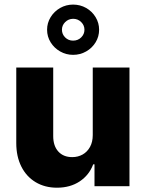

<svg xmlns="http://www.w3.org/2000/svg" viewBox="-20 -832 652 858"><path d="M394.5 -530.3H558.6V0H402.3V-97.7H396.5Q378.4 -49.3 335.9 -21.2Q293.5 6.8 234.4 6.8Q180.7 6.8 139.4 -17.8Q98.1 -42.5 75.4 -87.6Q52.7 -132.8 52.7 -192.4V-530.3H217.8V-223.6Q217.8 -180.2 240.5 -155Q263.2 -129.9 302.7 -129.9Q328.6 -129.9 349.4 -141.6Q370.1 -153.3 382.3 -175.5Q394.5 -197.8 394.5 -228.5ZM190.4 -699.2Q190.4 -729.5 206.3 -755.4Q222.2 -781.2 248.8 -796.4Q275.4 -811.5 306.6 -811.5Q338.4 -811.5 365 -796.4Q391.6 -781.2 407.2 -755.4Q422.9 -729.5 422.9 -699.2Q422.9 -668.5 407.2 -642.8Q391.6 -617.2 365 -602.1Q338.4 -586.9 306.6 -586.9Q275.4 -586.9 248.8 -602.1Q222.2 -617.2 206.3 -642.8Q190.4 -668.5 190.4 -699.2ZM357.4 -699.2Q357.4 -718.8 342.8 -733.4Q328.1 -748 306.6 -748Q285.6 -747.6 271.2 -733.2Q256.8 -718.8 256.8 -699.2Q256.8 -679.2 271.2 -664.8Q285.6 -650.4 306.6 -650.4Q328.1 -650.4 342.8 -664.8Q357.4 -679.2 357.4 -699.2Z"/></svg>

Font: Pretendard ExtraBold
Style: Regular
Weight: 800
Designer: Base glyphs from Inter by Rasmus Andersson; Hangeul glyphs from Noto Sans CJK(Source Han Sans) by Jang Soo-young and Kan
Foundry: Kil Hyung-jin
Version: Version 1.309